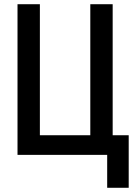

<svg xmlns="http://www.w3.org/2000/svg" viewBox="-20 -734 640 910"><path d="M63 0V-714H169V-93H408V-714H514V-93H590V156H488V0Z"/></svg>

Font: Noto Sans Mono Medium
Style: Regular
Weight: 500
Designer: Monotype Design Team
Foundry: Monotype Imaging Inc.
Version: Version 2.014